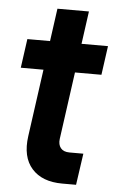

<svg xmlns="http://www.w3.org/2000/svg" viewBox="-51 -716 460 759"><g transform="rotate(5 179.0 -336.5)"><path d="M225 7Q145 7 104.2 -39Q63.5 -85 75 -168L112 -435H22L38 -550H128L146 -680H271L253 -550H358L342 -435H237L200 -168Q197 -145.5 208 -131.8Q219 -118 243 -118H298L280 7Z"/></g></svg>

Font: Mohave Light
Style: Bold Italic
Weight: 700
Italic angle: -8°
Version: Version 2.003